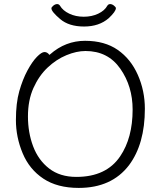

<svg xmlns="http://www.w3.org/2000/svg" viewBox="-20 -908 785 941"><path d="M366 13Q261 13 192.5 -32.5Q124 -78 91 -157Q58 -236 58 -319.5Q58 -403 74.5 -461Q91 -519 114.5 -562.5Q138 -606 161 -629.5Q184 -653 198 -653Q212 -653 222 -639L226 -642Q301 -708 397 -708Q493 -708 557 -663.5Q621 -619 655.5 -541Q690 -463 690 -375Q690 -202 612 -98Q527 13 366 13ZM354 -41Q501 -41 569 -142Q630 -232 630 -371Q630 -485 569.5 -571.5Q509 -658 399 -658Q355 -658 305.5 -637.5Q256 -617 213.5 -577Q171 -537 144 -477Q117 -417 117 -337.5Q117 -258 142.5 -190.5Q168 -123 221 -82Q274 -41 354 -41ZM513 -819Q466 -778 392 -778Q318 -778 275 -814.5Q232 -851 232 -867Q232 -873 241.5 -880.5Q251 -888 260 -888Q269 -888 274 -880Q288 -856 319.5 -841Q351 -826 390.5 -826Q430 -826 461.5 -841Q493 -856 506 -880Q511 -888 520 -888Q529 -888 538.5 -880.5Q548 -873 548 -868Q548 -852 513 -819Z"/></svg>

Font: LXGW WenKai TC Light
Style: Regular
Weight: 300
Designer: LXGW / Fontworks Inc.
Foundry: LXGW / Fontworks Inc.
Version: Version 1.330